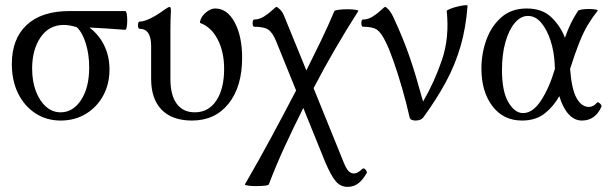

<svg xmlns="http://www.w3.org/2000/svg" viewBox="-20 -458 2365 747"><path d="M216 11Q161 11 118 -17Q75 -45 50.5 -94.5Q26 -144 26 -209Q26 -307 84 -361Q142 -415 250 -415H467Q471 -415 473 -404Q475 -393 475 -378.5Q475 -364 473 -353Q471 -342 467 -342Q432 -345 397.5 -347Q363 -349 328 -351Q365 -323 385.5 -281Q406 -239 406 -188Q406 -131 381.5 -86Q357 -41 314 -15Q271 11 216 11ZM216 -21Q264 -21 295.5 -69Q327 -117 327 -196Q327 -246 314 -288.5Q301 -331 279 -352Q251 -361 228 -361Q171 -361 138 -313Q105 -265 105 -191Q105 -142 119.5 -103.5Q134 -65 159 -43Q184 -21 216 -21Z M727 11Q650 11 609 -31Q568 -73 568 -151V-279Q568 -346 523 -346Q519 -346 517.5 -353Q516 -360 517.5 -367Q519 -374 523 -374Q540 -374 565.5 -386.5Q591 -399 618 -419Q635 -431 640 -431Q645 -431 645 -417Q644 -399 643.5 -380Q643 -361 643 -342V-151Q643 -88 667.5 -54.5Q692 -21 738 -21Q791 -21 821.5 -66.5Q852 -112 852 -190Q852 -256 827 -304.5Q802 -353 758 -369Q758 -381 767 -394Q776 -407 790 -416Q804 -425 817 -425Q864 -425 893 -371Q922 -317 922 -233Q922 -121 869.5 -55Q817 11 727 11Z M933 259Q987 166 1035.5 76Q1084 -14 1132 -106L1055 -296Q1041 -331 1024 -342.5Q1007 -354 969 -354Q965 -354 963.5 -361Q962 -368 963.5 -375Q965 -382 969 -382Q988 -382 1006 -393Q1024 -404 1040 -419Q1052 -431 1056 -431Q1059 -431 1069.5 -421Q1080 -411 1087 -392L1172 -184Q1201 -242 1229 -300Q1257 -358 1281 -415Q1283 -418 1298 -420Q1313 -422 1331.5 -422Q1350 -422 1363 -420Q1376 -418 1374 -415Q1326 -340 1282.5 -265Q1239 -190 1200 -115L1316 171Q1327 199 1336.5 208Q1346 217 1357 217Q1371 217 1390 199Q1396 194 1402.5 202.5Q1409 211 1407 215Q1390 244 1372.5 256.5Q1355 269 1332 269Q1305 269 1286.5 247.5Q1268 226 1245 172L1160 -38Q1122 38 1088.5 110.5Q1055 183 1026 259Q1025 263 1009.5 264.5Q994 266 975.5 266Q957 266 944 264Q931 262 933 259Z M1596 11Q1589 11 1582.5 8.5Q1576 6 1574 0Q1561 -58 1544 -116.5Q1527 -175 1510 -223Q1493 -271 1480 -296Q1463 -331 1446.5 -342.5Q1430 -354 1392 -354Q1388 -354 1386.5 -361Q1385 -368 1386.5 -375Q1388 -382 1392 -382Q1411 -382 1429 -393Q1447 -404 1463 -419Q1475 -431 1479 -431Q1482 -431 1491.5 -421Q1501 -411 1510 -392Q1531 -347 1546 -310Q1561 -273 1573.5 -237Q1586 -201 1598.5 -159Q1611 -117 1626 -63Q1670 -138 1699.5 -225Q1729 -312 1718 -415Q1718 -418 1730 -423Q1742 -428 1758 -432Q1774 -436 1786.5 -437.5Q1799 -439 1799 -436Q1793 -351 1772 -278.5Q1751 -206 1714.5 -138.5Q1678 -71 1626 0Q1617 11 1596 11Z M2011 11Q1938 11 1895.5 -45.5Q1853 -102 1853 -191Q1853 -250 1872.5 -303.5Q1892 -357 1931 -391Q1970 -425 2029 -425Q2090 -425 2125.5 -390.5Q2161 -356 2178 -311Q2188 -340 2200 -365Q2212 -390 2229 -416Q2231 -419 2243.5 -421Q2256 -423 2271.5 -423Q2287 -423 2297.5 -421Q2308 -419 2305 -416Q2285 -391 2267.5 -362Q2250 -333 2233.5 -291.5Q2217 -250 2198 -190Q2204 -110 2223.5 -76Q2243 -42 2271 -42Q2289 -42 2302 -58Q2306 -63 2314 -55.5Q2322 -48 2320 -43Q2296 11 2244 11Q2215 11 2192.5 -13.5Q2170 -38 2156 -84Q2134 -44 2099 -16.5Q2064 11 2011 11ZM1933 -186Q1933 -102 1958 -60Q1983 -18 2015 -18Q2053 -18 2085 -67Q2117 -116 2139 -190Q2138 -199 2138 -210Q2136 -256 2122.5 -298.5Q2109 -341 2086.5 -368.5Q2064 -396 2034 -396Q2006 -396 1983 -369Q1960 -342 1946.5 -294.5Q1933 -247 1933 -186Z"/></svg>

Font: Junicode
Style: Regular
Weight: 400
Designer: Peter S. Baker
Version: Version 2.100; ttfautohint (v1.8.4)